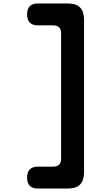

<svg xmlns="http://www.w3.org/2000/svg" viewBox="-20 -903 640 1106"><path d="M370 183H197Q167 183 151.5 167Q136 151 136 120Q136 89 151.5 73Q167 57 197 57H285Q308 57 320 46Q332 35 332 10V-710Q332 -735 320 -746Q308 -757 285 -757H197Q167 -757 151.5 -773Q136 -789 136 -820Q136 -851 151.5 -867Q167 -883 197 -883H370Q418 -883 441 -860Q464 -837 464 -789V89Q464 137 441 160Q418 183 370 183Z"/></svg>

Font: Maple Mono
Style: Bold
Weight: 700
Monospace: yes
Designer: subframe7536
Version: Version 7.200